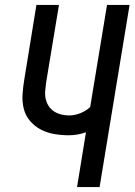

<svg xmlns="http://www.w3.org/2000/svg" viewBox="-20 -755 543 775"><path d="M291 0 327 -221Q310 -215 292.5 -212Q275 -209 258 -209Q228 -209 199 -214Q170 -219 145 -232Q120 -245 101.5 -266.5Q83 -288 76 -316Q69 -344 71 -374Q73 -404 78 -434L127 -735H218L166 -421Q164 -405 162.5 -388Q161 -371 164.5 -355.5Q168 -340 176.5 -327Q185 -314 198 -305.5Q211 -297 226.5 -293Q242 -289 259 -289Q281 -289 304 -298Q327 -307 344 -323L412 -735H503L382 0Z"/></svg>

Font: Iosevka Term Curly Medium
Style: Italic
Weight: 500
Italic angle: -9°
Designer: Belleve Invis
Foundry: Belleve Invis
Version: Version 32.3.0